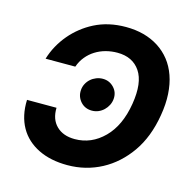

<svg xmlns="http://www.w3.org/2000/svg" viewBox="-108 -846 969 965"><g transform="rotate(15 376.0 -363.5)"><path d="M44.7 -254.6H198.2Q196.4 -194.2 231.5 -160.2Q266.3 -126.1 326.7 -126.1Q413.4 -126.1 478.3 -191.1Q542.6 -255.3 561.8 -372.9Q580.3 -486.2 541.5 -543.7Q502.8 -601.2 422.9 -601.2Q391.7 -601.2 362.6 -593.4Q333.5 -585.6 308.8 -570.1Q284.1 -554.7 265.3 -531.8Q246.4 -508.9 235.8 -478.7H81.3Q92 -514.6 110.1 -547.4Q128.2 -580.3 152.2 -608.7Q176.1 -637.1 205.4 -660.3Q234.7 -683.6 268.1 -700.6Q339.8 -737.2 431.1 -737.2Q530.5 -737.2 601.6 -691.8Q637.1 -669 663 -636.2Q688.9 -603.3 703.8 -560.7Q718.8 -518.1 721.9 -466.4Q725.1 -414.8 714.8 -354.4Q695.3 -236.9 638.5 -156.2Q610.8 -116.8 576.5 -85.9Q542.3 -55 502.3 -33.7Q462.4 -12.4 417.6 -1.2Q372.9 9.9 324.2 9.9Q237.2 9.9 173.7 -21.3Q141.7 -36.9 116.8 -59.7Q92 -82.4 75.5 -111.7Q58.9 -141 51 -176.8Q43 -212.7 44.7 -254.6ZM293.7 -371.8Q294.7 -389.6 302.7 -405Q310.7 -420.5 323.3 -431.6Q335.9 -442.8 352.3 -449.2Q368.6 -455.6 386 -455.6Q420.1 -455.6 443.5 -431.1Q467 -406.6 464.1 -371.8Q462.7 -354.4 454.9 -339Q447.1 -323.5 434.8 -311.8Q422.6 -300.1 406.8 -293.3Q391 -286.6 373.2 -286.6Q337.4 -286.6 314.6 -311.4Q291.2 -337.7 293.7 -371.8Z"/></g></svg>

Font: Inter P
Style: Bold Italic
Weight: 700
Italic angle: 9.39999°
Designer: Rasmus Andersson
Foundry: rsms
Version: Version 3.018;git-588b23468